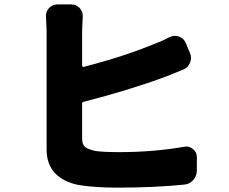

<svg xmlns="http://www.w3.org/2000/svg" viewBox="-20 -818 1040 871"><path d="M360.4 -356.4Q352.5 -355.5 352.5 -347.7V-190.4Q352.5 -162.1 366.7 -150.9Q380.9 -139.6 415 -132.8Q451.2 -127.9 521.5 -127.9Q675.8 -127.9 816.4 -152.3Q821.3 -153.3 826.2 -153.3Q841.8 -153.3 855.5 -141.6Q873 -127.9 873 -106.4V-44.9Q873 -19.5 856.4 -1Q839.8 17.6 815.4 19.5Q679.7 33.2 510.7 33.2Q413.1 33.2 337.9 21.5Q267.6 7.8 229.5 -32.7Q191.4 -73.2 191.4 -139.6V-680.7L188.5 -745.1Q188.5 -765.6 202.1 -781.2Q217.8 -797.9 240.2 -797.9H303.7Q326.2 -797.9 341.8 -781.2Q355.5 -765.6 355.5 -745.1L352.5 -680.7V-520.5Q352.5 -517.6 355 -515.6Q357.4 -513.7 360.4 -514.6Q541 -561.5 678.7 -618.2Q715.8 -631.8 749 -649.4Q761.7 -655.3 773.4 -655.3Q782.2 -655.3 792 -652.3Q813.5 -644.5 822.3 -624L841.8 -577.1Q846.7 -566.4 846.7 -555.2Q846.7 -543.9 841.8 -533.2Q833 -510.7 810.5 -502Q759.8 -481.4 735.4 -471.7Q567.4 -409.2 360.4 -356.4Z"/></svg>

Font: Gen Jyuu Gothic Heavy
Style: Bold
Weight: 900
Designer: [Source Han Sans]
Ryoko NISHIZUKA  (kana & ideographs); Paul D. Hunt (Latin, Greek & Cyrillic); Wenlong ZHANG  (bopomofo
Version: Version 1.002.20150607